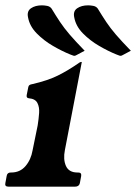

<svg xmlns="http://www.w3.org/2000/svg" viewBox="-46 -699 510 719"><path d="M247 -53Q260 -53 258 -40L253 -13Q250 0 235 0H-14Q-29 0 -26 -13L-21 -40Q-19 -53 -6 -53H-4Q29 -53 49.5 -77Q70 -101 76 -136L95 -229Q99 -254 100.5 -276Q102 -298 94 -313.5Q86 -329 62 -331Q52 -332 54 -343L60 -373Q61 -378 64.5 -380.5Q68 -383 75 -384Q132 -397 170.5 -416Q209 -435 252 -465Q256 -467 258 -467H259Q261 -467 260 -465L197 -137Q190 -102 201 -77.5Q212 -53 244 -53ZM444 -509 414 -493Q409 -490 406 -490Q402 -490 398 -492Q394 -494 390 -495Q360 -507 325.5 -527Q291 -547 264.5 -574Q238 -601 232 -634Q227 -657 243 -668Q259 -679 284 -679Q293 -679 303.5 -677Q314 -675 320 -667Q337 -639 352 -616.5Q367 -594 388 -569.5Q409 -545 444 -509ZM271 -509 241 -493Q236 -490 233 -490Q229 -490 225 -492Q221 -494 217 -495Q187 -507 152.5 -527Q118 -547 91.5 -574Q65 -601 59 -634Q54 -657 70 -668Q86 -679 111 -679Q120 -679 130.5 -677Q141 -675 147 -667Q164 -639 179 -616.5Q194 -594 215 -569.5Q236 -545 271 -509Z"/></svg>

Font: Young Serif Light
Style: Italic
Weight: 300
Italic angle: -10.979°
Designer: Bastien Sozeau
Foundry: NBR — Bastien Sozeau
Version: Version 5.001